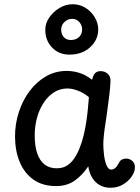

<svg xmlns="http://www.w3.org/2000/svg" viewBox="-20 -878 662 907"><path d="M51 -234Q51 -293 69 -348.5Q87 -404 120 -448Q153 -492 197.5 -517.5Q242 -543 295 -543Q325 -543 355.5 -533.5Q386 -524 415 -501Q420 -523 429.5 -532.5Q439 -542 455 -542Q475 -542 489 -529.5Q503 -517 502 -494Q501 -463 495 -417.5Q489 -372 483 -327Q481 -313 477 -287.5Q473 -262 470.5 -237Q468 -212 468 -197Q468 -178 471 -149.5Q474 -121 482.5 -99Q491 -77 505 -77Q516 -77 525 -85Q534 -93 542 -109Q547 -120 556.5 -124.5Q566 -129 576 -129Q587 -129 597 -123.5Q607 -118 612.5 -108.5Q618 -99 617 -85Q617 -66 602 -44Q587 -22 561 -6.5Q535 9 502 9Q474 9 452 -3Q430 -15 416 -37.5Q402 -60 397 -92Q367 -48 331 -23.5Q295 1 245 1Q181 1 138 -29.5Q95 -60 73 -113Q51 -166 51 -234ZM144 -238Q144 -189 155.5 -154.5Q167 -120 190 -101.5Q213 -83 248 -83Q276 -83 296 -95.5Q316 -108 331 -130Q346 -152 357 -181Q367 -206 374.5 -236Q382 -266 387 -298.5Q392 -331 395 -362Q398 -393 400 -419Q376 -439 348.5 -449.5Q321 -460 299 -460Q263 -460 234.5 -441.5Q206 -423 185.5 -391.5Q165 -360 154.5 -320.5Q144 -281 144 -238ZM308 -620Q257 -620 225 -654.5Q193 -689 194 -739Q194 -768 212.5 -795Q231 -822 260.5 -840Q290 -858 323 -858Q357 -858 384 -841Q411 -824 427.5 -796.5Q444 -769 444 -739Q444 -690 406 -655Q368 -620 308 -620ZM315 -689Q338 -689 353 -702.5Q368 -716 368 -739Q368 -759 354.5 -774Q341 -789 321 -789Q300 -789 284.5 -774Q269 -759 269 -739Q269 -716 281.5 -702.5Q294 -689 315 -689Z"/></svg>

Font: Playpen Sans Hebrew
Style: Regular
Weight: 400
Designer: Tom Grace, Laura Meseguer, Veronika Burian, José Scaglione
Foundry: TypeTogether
Version: Version 2.000